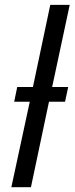

<svg xmlns="http://www.w3.org/2000/svg" viewBox="-20 -780 311 800"><path d="M27.3 0 104 -356H39.1L51.8 -417.5H117.2L189.5 -759.8H270.5L197.3 -417.5H264.2L251 -356H184.1L108.9 0Z"/></svg>

Font: Open Sans
Style: Italic
Weight: 400
Italic angle: -12°
Designer: Monotype Design Team
Foundry: Monotype Imaging Inc.
Version: Version 3.000; ttfautohint (v1.8.4)